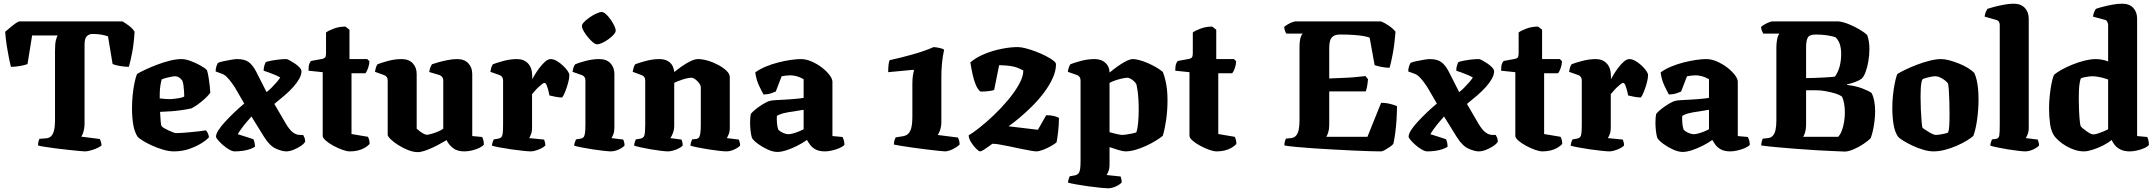

<svg xmlns="http://www.w3.org/2000/svg" viewBox="-20 -820 11676 1040"><path d="M439 0Q432 0 407 -2.5Q382 -5 348 -8.5Q314 -12 280 -16.5Q246 -21 220.5 -25Q195 -29 186 -32Q186 -43 188.5 -53.5Q191 -64 194 -68L232 -71Q248 -73 258 -83.5Q268 -94 273 -115Q278 -136 278 -168V-546Q278 -585 283 -603Q288 -621 292 -628H154L129 -473Q115 -467 88 -462.5Q61 -458 39 -458Q35 -474 29 -503Q23 -532 17 -569.5Q11 -607 8 -648Q23 -661 45 -679Q67 -697 82 -704H644Q661 -694 680 -679.5Q699 -665 709 -648Q705 -583 696 -536Q687 -489 678 -458Q656 -458 630 -462.5Q604 -467 590 -473L565 -623Q555 -627 534 -631.5Q513 -636 482 -636Q467 -636 456.5 -629Q446 -622 442 -609.5Q438 -597 438 -580V-145Q437 -122 431.5 -104.5Q426 -87 420 -80L521 -67Q523 -63 526 -54Q529 -45 530 -32Q514 -19 485.5 -9.5Q457 0 439 0Z M922 0Q895 0 863 -9.5Q831 -19 801.5 -32.5Q772 -46 751 -59.5Q730 -73 725 -80Q708 -106 701.5 -146.5Q695 -187 695 -230Q695 -267 698.5 -303.5Q702 -340 708.5 -371Q715 -402 722 -419Q736 -428 764.5 -441.5Q793 -455 828 -468.5Q863 -482 898.5 -491Q934 -500 963 -500Q984 -500 1011.5 -490Q1039 -480 1064.5 -466Q1090 -452 1101 -440Q1106 -425 1110 -400Q1114 -375 1116.5 -351.5Q1119 -328 1119 -317Q1105 -299 1086.5 -282.5Q1068 -266 1049.5 -253Q1031 -240 1017 -233Q990 -227 961 -223Q932 -219 903 -217Q874 -215 847 -214Q849 -180 850.5 -160.5Q852 -141 856 -136Q859 -132 869 -126Q879 -120 892 -114Q905 -108 916.5 -103.5Q928 -99 934 -99Q949 -99 969 -100.5Q989 -102 1011.5 -104Q1034 -106 1055.5 -108.5Q1077 -111 1095 -114Q1100 -109 1105 -100Q1110 -91 1112 -77Q1101 -63 1072.5 -45Q1044 -27 1005.5 -13.5Q967 0 922 0ZM904 -283Q917 -284 930 -285.5Q943 -287 955.5 -289.5Q968 -292 978 -297Q978 -308 977 -324Q976 -340 974 -356.5Q972 -373 967 -384Q961 -392 954 -397.5Q947 -403 940.5 -405Q934 -407 930 -407Q923 -407 908.5 -404.5Q894 -402 879.5 -398Q865 -394 856 -390Q852 -377 849 -358Q846 -339 845.5 -320.5Q845 -302 845 -287Q860 -285 875 -284Q890 -283 904 -283Z M1251 0Q1239 0 1221.5 -10Q1204 -20 1188 -34Q1172 -48 1161 -61Q1150 -74 1150 -80Q1150 -94 1163 -114.5Q1176 -135 1198 -159Q1220 -183 1247 -209Q1274 -235 1303 -259L1252 -347Q1245 -358 1234 -373Q1223 -388 1209 -402.5Q1195 -417 1178 -422L1148 -433Q1148 -450 1153 -463Q1158 -476 1160 -479Q1170 -484 1191 -488.5Q1212 -493 1233.5 -496.5Q1255 -500 1264 -500Q1306 -500 1328 -483Q1350 -466 1367 -433L1424 -321Q1437 -331 1451 -345Q1465 -359 1477.5 -373.5Q1490 -388 1498 -400Q1485 -408 1468 -415Q1451 -422 1434.5 -428Q1418 -434 1408 -437Q1408 -452 1412 -465Q1416 -478 1420 -484Q1428 -487 1447.5 -491Q1467 -495 1490 -497.5Q1513 -500 1531 -500Q1536 -500 1549 -493Q1562 -486 1577 -476Q1592 -466 1602.5 -454.5Q1613 -443 1613 -434Q1613 -415 1601 -393.5Q1589 -372 1569 -349.5Q1549 -327 1522.5 -304Q1496 -281 1466 -257L1529 -149Q1549 -116 1567 -102.5Q1585 -89 1606 -89H1622Q1625 -84 1629 -75Q1633 -66 1633 -53Q1627 -41 1609 -29Q1591 -17 1569.5 -8.5Q1548 0 1530 0Q1508 0 1475 -14.5Q1442 -29 1412 -76L1342 -189Q1331 -177 1315 -158Q1299 -139 1286 -121Q1273 -103 1268 -93Q1276 -91 1290.5 -86Q1305 -81 1322 -76Q1339 -71 1352 -66Q1355 -62 1358 -51Q1361 -40 1361 -25Q1350 -18 1333 -12Q1316 -6 1294.5 -3Q1273 0 1251 0Z M1875 0Q1859 0 1835 -8.5Q1811 -17 1786 -30.5Q1761 -44 1744.5 -58.5Q1728 -73 1728 -84V-429L1651 -437Q1651 -463 1656 -475.5Q1661 -488 1666 -490L1726 -501Q1735 -503 1740.5 -508Q1746 -513 1746 -536V-644Q1757 -653 1786.5 -664.5Q1816 -676 1851 -676L1873 -659V-500H1969L1981 -488Q1980 -469 1973.5 -450.5Q1967 -432 1959 -423H1884V-94L1973 -79Q1976 -74 1979 -64Q1982 -54 1982 -40Q1971 -28 1954 -18.5Q1937 -9 1917 -4.5Q1897 0 1875 0Z M2244 4Q2218 4 2189.5 -7.5Q2161 -19 2136 -35Q2111 -51 2095.5 -66.5Q2080 -82 2080 -90V-385Q2080 -395 2075 -402.5Q2070 -410 2061 -413L2011 -431Q2013 -443 2016 -453.5Q2019 -464 2025 -472Q2042 -479 2080 -489.5Q2118 -500 2155 -500Q2194 -500 2215.5 -477.5Q2237 -455 2237 -419V-123Q2242 -118 2252.5 -110Q2263 -102 2274 -96Q2285 -90 2292 -90Q2299 -90 2315.5 -94.5Q2332 -99 2350.5 -106.5Q2369 -114 2381 -123V-385Q2381 -394 2376 -401.5Q2371 -409 2362 -413L2305 -430Q2307 -445 2312 -456.5Q2317 -468 2320 -472Q2331 -476 2354 -482.5Q2377 -489 2404.5 -494.5Q2432 -500 2456 -500Q2495 -500 2516.5 -477.5Q2538 -455 2538 -419V-83L2592 -78Q2595 -72 2598 -61.5Q2601 -51 2601 -37Q2596 -29 2578.5 -20Q2561 -11 2538 -5.5Q2515 0 2495 0Q2456 0 2433 -18.5Q2410 -37 2399 -61Q2381 -50 2351 -34Q2321 -18 2291 -7Q2261 4 2244 4Z M2855 0Q2843 0 2814 -3Q2785 -6 2750 -11Q2715 -16 2686 -21.5Q2657 -27 2645 -31Q2645 -38 2648 -48Q2651 -58 2655 -65L2679 -69Q2689 -71 2695 -76.5Q2701 -82 2703 -98Q2705 -114 2705 -147V-385Q2705 -395 2700 -402.5Q2695 -410 2687 -413L2636 -431Q2638 -443 2641 -453.5Q2644 -464 2650 -472Q2667 -479 2705.5 -489.5Q2744 -500 2781 -500Q2818 -500 2840.5 -476Q2863 -452 2863 -406V-391Q2866 -396 2876 -413.5Q2886 -431 2901 -451Q2916 -471 2932 -485.5Q2948 -500 2963 -500Q2978 -500 2995.5 -490Q3013 -480 3029 -465Q3045 -450 3054.5 -436Q3064 -422 3064 -413Q3064 -395 3057 -370Q3050 -345 3041 -322.5Q3032 -300 3025 -292Q3008 -292 2988 -296Q2968 -300 2956 -303Q2955 -310 2951 -326.5Q2947 -343 2941.5 -357Q2936 -371 2929 -371Q2924 -371 2914.5 -363.5Q2905 -356 2894.5 -346Q2884 -336 2875.5 -325.5Q2867 -315 2862 -310V-128Q2862 -107 2856 -92Q2850 -77 2846 -72L2927 -64Q2929 -59 2931.5 -50.5Q2934 -42 2934 -32Q2927 -24 2912 -16.5Q2897 -9 2881.5 -4.5Q2866 0 2855 0Z M3289 0Q3278 0 3250.5 -3Q3223 -6 3190.5 -11Q3158 -16 3130 -21.5Q3102 -27 3090 -31Q3090 -38 3093.5 -48Q3097 -58 3100 -65L3125 -69Q3135 -71 3140.5 -76.5Q3146 -82 3148.5 -98Q3151 -114 3151 -147V-385Q3151 -395 3146 -402.5Q3141 -410 3132 -413L3081 -431Q3083 -443 3086 -453.5Q3089 -464 3096 -472Q3114 -480 3152 -490Q3190 -500 3226 -500Q3265 -500 3286.5 -477.5Q3308 -455 3308 -419V-128Q3308 -107 3302 -92Q3296 -77 3292 -72L3356 -64Q3358 -59 3360.5 -50.5Q3363 -42 3363 -32Q3358 -25 3344.5 -17Q3331 -9 3316.5 -4.5Q3302 0 3289 0ZM3214 -580Q3205 -580 3191.5 -591Q3178 -602 3164.5 -618.5Q3151 -635 3141.5 -651.5Q3132 -668 3132 -679Q3132 -689 3144.5 -701.5Q3157 -714 3175 -726.5Q3193 -739 3211 -747Q3229 -755 3239 -755Q3249 -755 3262 -743.5Q3275 -732 3287 -715Q3299 -698 3307 -681.5Q3315 -665 3315 -654Q3315 -645 3304 -632.5Q3293 -620 3276.5 -608Q3260 -596 3243 -588Q3226 -580 3214 -580Z M3598 0Q3587 0 3561.5 -3Q3536 -6 3506.5 -11Q3477 -16 3452 -21.5Q3427 -27 3415 -31Q3415 -39 3418 -48.5Q3421 -58 3424 -65L3449 -69Q3466 -72 3470.5 -87Q3475 -102 3475 -147V-385Q3475 -394 3470.5 -401.5Q3466 -409 3456 -413L3407 -431Q3409 -443 3412 -453.5Q3415 -464 3421 -472Q3438 -479 3476.5 -489.5Q3515 -500 3552 -500Q3587 -500 3608 -482Q3629 -464 3632 -430Q3647 -442 3670 -458.5Q3693 -475 3718 -487.5Q3743 -500 3761 -500Q3784 -500 3813.5 -491.5Q3843 -483 3870 -468.5Q3897 -454 3915 -437Q3933 -420 3933 -402V-128Q3933 -107 3927 -92.5Q3921 -78 3917 -72L3982 -64Q3984 -59 3986.5 -50Q3989 -41 3989 -32Q3984 -25 3970.5 -17Q3957 -9 3942.5 -4.5Q3928 0 3915 0Q3903 0 3876 -3Q3849 -6 3817 -11Q3785 -16 3758.5 -21.5Q3732 -27 3720 -31Q3720 -39 3723 -48.5Q3726 -58 3729 -65L3749 -67Q3760 -68 3765.5 -75Q3771 -82 3773.5 -98.5Q3776 -115 3776 -147V-348Q3776 -355 3770.5 -364Q3765 -373 3757 -381Q3749 -389 3740.5 -394Q3732 -399 3726 -399Q3718 -399 3705 -396.5Q3692 -394 3678 -389.5Q3664 -385 3651.5 -380Q3639 -375 3632 -371V-139Q3632 -118 3625 -99.5Q3618 -81 3611 -72L3671 -64Q3673 -61 3675.5 -51.5Q3678 -42 3678 -32Q3673 -25 3658 -17Q3643 -9 3626.5 -4.5Q3610 0 3598 0Z M4191 3Q4167 3 4138.5 -10Q4110 -23 4086 -40.5Q4062 -58 4053 -73Q4048 -89 4045.5 -112Q4043 -135 4043 -156Q4043 -171 4044 -183Q4045 -195 4047 -203Q4055 -213 4068 -224Q4081 -235 4096.5 -245.5Q4112 -256 4126 -263.5Q4140 -271 4148 -273Q4157 -276 4180 -277.5Q4203 -279 4226 -280Q4243 -281 4258.5 -282Q4274 -283 4288.5 -284.5Q4303 -286 4314 -287Q4325 -288 4333 -290V-391Q4312 -403 4293.5 -407.5Q4275 -412 4261 -412Q4252 -412 4237 -410.5Q4222 -409 4214 -407L4182 -324Q4175 -321 4158 -315Q4141 -309 4116 -308Q4107 -323 4091.5 -356Q4076 -389 4071 -428Q4096 -446 4128.5 -459.5Q4161 -473 4196.5 -482Q4232 -491 4264 -495.5Q4296 -500 4318 -500Q4346 -500 4376 -487Q4406 -474 4431.5 -454.5Q4457 -435 4473 -414Q4489 -393 4489 -377V-83L4544 -78Q4547 -72 4550.5 -61Q4554 -50 4554 -35Q4544 -25 4525 -17Q4506 -9 4485 -4.5Q4464 0 4449 0Q4418 0 4399 -10Q4380 -20 4369 -34.5Q4358 -49 4351 -62Q4329 -46 4299.5 -31Q4270 -16 4241 -6.5Q4212 3 4191 3ZM4250 -93Q4260 -93 4275 -97Q4290 -101 4306 -107.5Q4322 -114 4333 -120V-225Q4320 -224 4306.5 -221Q4293 -218 4276 -216Q4251 -213 4227.5 -207.5Q4204 -202 4188 -192Q4187 -176 4188.5 -154.5Q4190 -133 4196 -117Q4206 -107 4222 -100Q4238 -93 4250 -93Z M5099 0Q5092 0 5064.5 -3Q5037 -6 4999 -10.5Q4961 -15 4923 -20.5Q4885 -26 4857 -30.5Q4829 -35 4822 -37Q4822 -50 4825.5 -61Q4829 -72 4832 -76L4864 -81Q4883 -83 4895.5 -92Q4908 -101 4915 -123.5Q4922 -146 4922 -192V-366Q4922 -393 4925 -411.5Q4928 -430 4931 -438L4927 -442L4791 -429Q4791 -451 4793 -469Q4795 -487 4799 -494Q4863 -508 4928 -526.5Q4993 -545 5037 -565Q5060 -563 5074.5 -559Q5089 -555 5094 -551Q5091 -539 5087.5 -516.5Q5084 -494 5081.5 -465.5Q5079 -437 5079 -403V-160Q5079 -136 5072.5 -116.5Q5066 -97 5059 -89L5169 -75Q5171 -71 5174.5 -61Q5178 -51 5178 -37Q5170 -29 5155.5 -20Q5141 -11 5125.5 -5.5Q5110 0 5099 0Z M5289 0Q5282 0 5267 -15Q5252 -30 5239.5 -50.5Q5227 -71 5227 -87Q5248 -99 5284.5 -127.5Q5321 -156 5362 -195Q5403 -234 5439.5 -277.5Q5476 -321 5499.5 -363Q5523 -405 5523 -438Q5507 -447 5491.5 -453Q5476 -459 5453.5 -462.5Q5431 -466 5392 -467L5365 -333Q5360 -330 5339.5 -327Q5319 -324 5291 -324Q5277 -334 5266 -359.5Q5255 -385 5248 -418Q5241 -451 5236 -482Q5266 -508 5310 -526.5Q5354 -545 5403 -555Q5452 -565 5493 -565Q5510 -565 5535.5 -558.5Q5561 -552 5590 -541Q5619 -530 5643.5 -517.5Q5668 -505 5684 -493Q5700 -481 5700 -472Q5700 -436 5682 -396.5Q5664 -357 5635 -318.5Q5606 -280 5571.5 -245.5Q5537 -211 5503 -182.5Q5469 -154 5443 -136L5602 -117L5647 -196Q5673 -196 5691.5 -191Q5710 -186 5716 -181Q5716 -145 5711.5 -106.5Q5707 -68 5703 -49Q5693 -40 5672.5 -28.5Q5652 -17 5630 -8.5Q5608 0 5593 0Q5585 0 5561.5 -4Q5538 -8 5507.5 -14.5Q5477 -21 5446 -27.5Q5415 -34 5390.5 -38Q5366 -42 5355 -41Q5349 -37 5335.5 -27Q5322 -17 5308.5 -8.5Q5295 0 5289 0Z M5982 200Q5971 200 5940.5 197Q5910 194 5874 189Q5838 184 5807.5 178.5Q5777 173 5765 169Q5765 162 5768 152Q5771 142 5774 135L5802 130Q5819 127 5826 112.5Q5833 98 5833 53V-385Q5833 -395 5828 -402.5Q5823 -410 5815 -413L5764 -431Q5766 -445 5770 -456Q5774 -467 5778 -472Q5795 -479 5833 -489.5Q5871 -500 5909 -500Q5946 -500 5968 -479.5Q5990 -459 5990 -427Q6000 -435 6015.5 -447Q6031 -459 6050 -471.5Q6069 -484 6086.5 -492Q6104 -500 6116 -500Q6131 -500 6153 -494Q6175 -488 6199 -477.5Q6223 -467 6244 -454.5Q6265 -442 6279 -430Q6288 -406 6293.5 -381.5Q6299 -357 6301.5 -331.5Q6304 -306 6304 -277Q6304 -219 6296 -166.5Q6288 -114 6278 -84Q6265 -73 6241.5 -58.5Q6218 -44 6189 -30.5Q6160 -17 6130.5 -8.5Q6101 0 6077 0Q6064 0 6040 -7Q6016 -14 5990 -23V72Q5990 93 5984 108Q5978 123 5974 128L6050 136Q6052 141 6054 150.5Q6056 160 6056 168Q6051 175 6037.5 183Q6024 191 6009.5 195.5Q5995 200 5982 200ZM6059 -89Q6064 -89 6079 -91Q6094 -93 6110.5 -96.5Q6127 -100 6135 -103Q6142 -122 6145 -155.5Q6148 -189 6148 -224Q6148 -254 6146.5 -280.5Q6145 -307 6142 -328Q6139 -349 6136 -362Q6131 -373 6121 -381.5Q6111 -390 6102 -394.5Q6093 -399 6088 -399Q6077 -399 6056.5 -394.5Q6036 -390 6017 -383Q5998 -376 5990 -371V-104Q6005 -100 6018.5 -96.5Q6032 -93 6043 -91Q6054 -89 6059 -89Z M6570 0Q6554 0 6530 -8.5Q6506 -17 6481 -30.5Q6456 -44 6439.5 -58.5Q6423 -73 6423 -84V-429L6346 -437Q6346 -463 6351 -475.5Q6356 -488 6361 -490L6421 -501Q6430 -503 6435.5 -508Q6441 -513 6441 -536V-644Q6452 -653 6481.5 -664.5Q6511 -676 6546 -676L6568 -659V-500H6664L6676 -488Q6675 -469 6668.5 -450.5Q6662 -432 6654 -423H6579V-94L6668 -79Q6671 -74 6674 -64Q6677 -54 6677 -40Q6666 -28 6649 -18.5Q6632 -9 6612 -4.5Q6592 0 6570 0Z M7461 0Q7443 0 7403.5 -1Q7364 -2 7312.5 -4.5Q7261 -7 7205 -10Q7149 -13 7096 -16.5Q7043 -20 7001.5 -24Q6960 -28 6937 -32Q6937 -44 6940 -54.5Q6943 -65 6945 -69L6974 -72Q6990 -74 7000 -85Q7010 -96 7014.5 -116.5Q7019 -137 7019 -168V-563Q7019 -594 7023 -610Q7027 -626 7031.5 -632Q7036 -638 7036 -638H6948Q6944 -643 6940.5 -652.5Q6937 -662 6936 -674Q6942 -680 6954.5 -687.5Q6967 -695 6979.5 -699.5Q6992 -704 6997 -704H7461Q7481 -696 7503.5 -680.5Q7526 -665 7539 -648Q7534 -582 7524.5 -531Q7515 -480 7507 -453Q7486 -453 7463.5 -457.5Q7441 -462 7426 -467L7399 -616Q7390 -620 7369.5 -624Q7349 -628 7316.5 -630.5Q7284 -633 7239 -633Q7215 -633 7202 -624Q7189 -615 7184.5 -599Q7180 -583 7180 -563V-395Q7221 -397 7252.5 -398Q7284 -399 7313.5 -401.5Q7343 -404 7376 -408L7390 -391Q7388 -367 7385 -352Q7382 -337 7378 -325H7180V-143Q7180 -121 7174.5 -103Q7169 -85 7164 -79H7387L7461 -263Q7488 -263 7513 -256.5Q7538 -250 7547 -245Q7547 -209 7544.5 -171Q7542 -133 7537.5 -99.5Q7533 -66 7528 -43Q7524 -35 7509.5 -25Q7495 -15 7481.5 -7.5Q7468 0 7461 0Z M7711 0Q7699 0 7681.5 -10Q7664 -20 7648 -34Q7632 -48 7621 -61Q7610 -74 7610 -80Q7610 -94 7623 -114.5Q7636 -135 7658 -159Q7680 -183 7707 -209Q7734 -235 7763 -259L7712 -347Q7705 -358 7694 -373Q7683 -388 7669 -402.5Q7655 -417 7638 -422L7608 -433Q7608 -450 7613 -463Q7618 -476 7620 -479Q7630 -484 7651 -488.5Q7672 -493 7693.5 -496.5Q7715 -500 7724 -500Q7766 -500 7788 -483Q7810 -466 7827 -433L7884 -321Q7897 -331 7911 -345Q7925 -359 7937.5 -373.5Q7950 -388 7958 -400Q7945 -408 7928 -415Q7911 -422 7894.5 -428Q7878 -434 7868 -437Q7868 -452 7872 -465Q7876 -478 7880 -484Q7888 -487 7907.5 -491Q7927 -495 7950 -497.5Q7973 -500 7991 -500Q7996 -500 8009 -493Q8022 -486 8037 -476Q8052 -466 8062.5 -454.5Q8073 -443 8073 -434Q8073 -415 8061 -393.5Q8049 -372 8029 -349.5Q8009 -327 7982.5 -304Q7956 -281 7926 -257L7989 -149Q8009 -116 8027 -102.5Q8045 -89 8066 -89H8082Q8085 -84 8089 -75Q8093 -66 8093 -53Q8087 -41 8069 -29Q8051 -17 8029.5 -8.5Q8008 0 7990 0Q7968 0 7935 -14.5Q7902 -29 7872 -76L7802 -189Q7791 -177 7775 -158Q7759 -139 7746 -121Q7733 -103 7728 -93Q7736 -91 7750.5 -86Q7765 -81 7782 -76Q7799 -71 7812 -66Q7815 -62 7818 -51Q7821 -40 7821 -25Q7810 -18 7793 -12Q7776 -6 7754.5 -3Q7733 0 7711 0Z M8335 0Q8319 0 8295 -8.5Q8271 -17 8246 -30.5Q8221 -44 8204.5 -58.5Q8188 -73 8188 -84V-429L8111 -437Q8111 -463 8116 -475.5Q8121 -488 8126 -490L8186 -501Q8195 -503 8200.5 -508Q8206 -513 8206 -536V-644Q8217 -653 8246.5 -664.5Q8276 -676 8311 -676L8333 -659V-500H8429L8441 -488Q8440 -469 8433.5 -450.5Q8427 -432 8419 -423H8344V-94L8433 -79Q8436 -74 8439 -64Q8442 -54 8442 -40Q8431 -28 8414 -18.5Q8397 -9 8377 -4.5Q8357 0 8335 0Z M8698 0Q8686 0 8657 -3Q8628 -6 8593 -11Q8558 -16 8529 -21.5Q8500 -27 8488 -31Q8488 -38 8491 -48Q8494 -58 8498 -65L8522 -69Q8532 -71 8538 -76.5Q8544 -82 8546 -98Q8548 -114 8548 -147V-385Q8548 -395 8543 -402.5Q8538 -410 8530 -413L8479 -431Q8481 -443 8484 -453.5Q8487 -464 8493 -472Q8510 -479 8548.5 -489.5Q8587 -500 8624 -500Q8661 -500 8683.5 -476Q8706 -452 8706 -406V-391Q8709 -396 8719 -413.5Q8729 -431 8744 -451Q8759 -471 8775 -485.5Q8791 -500 8806 -500Q8821 -500 8838.5 -490Q8856 -480 8872 -465Q8888 -450 8897.5 -436Q8907 -422 8907 -413Q8907 -395 8900 -370Q8893 -345 8884 -322.5Q8875 -300 8868 -292Q8851 -292 8831 -296Q8811 -300 8799 -303Q8798 -310 8794 -326.5Q8790 -343 8784.5 -357Q8779 -371 8772 -371Q8767 -371 8757.5 -363.5Q8748 -356 8737.5 -346Q8727 -336 8718.5 -325.5Q8710 -315 8705 -310V-128Q8705 -107 8699 -92Q8693 -77 8689 -72L8770 -64Q8772 -59 8774.5 -50.5Q8777 -42 8777 -32Q8770 -24 8755 -16.5Q8740 -9 8724.5 -4.5Q8709 0 8698 0Z M9095 3Q9071 3 9042.5 -10Q9014 -23 8990 -40.5Q8966 -58 8957 -73Q8952 -89 8949.5 -112Q8947 -135 8947 -156Q8947 -171 8948 -183Q8949 -195 8951 -203Q8959 -213 8972 -224Q8985 -235 9000.5 -245.5Q9016 -256 9030 -263.5Q9044 -271 9052 -273Q9061 -276 9084 -277.5Q9107 -279 9130 -280Q9147 -281 9162.5 -282Q9178 -283 9192.5 -284.5Q9207 -286 9218 -287Q9229 -288 9237 -290V-391Q9216 -403 9197.5 -407.5Q9179 -412 9165 -412Q9156 -412 9141 -410.5Q9126 -409 9118 -407L9086 -324Q9079 -321 9062 -315Q9045 -309 9020 -308Q9011 -323 8995.5 -356Q8980 -389 8975 -428Q9000 -446 9032.5 -459.5Q9065 -473 9100.5 -482Q9136 -491 9168 -495.5Q9200 -500 9222 -500Q9250 -500 9280 -487Q9310 -474 9335.5 -454.5Q9361 -435 9377 -414Q9393 -393 9393 -377V-83L9448 -78Q9451 -72 9454.5 -61Q9458 -50 9458 -35Q9448 -25 9429 -17Q9410 -9 9389 -4.5Q9368 0 9353 0Q9322 0 9303 -10Q9284 -20 9273 -34.5Q9262 -49 9255 -62Q9233 -46 9203.5 -31Q9174 -16 9145 -6.5Q9116 3 9095 3ZM9154 -93Q9164 -93 9179 -97Q9194 -101 9210 -107.5Q9226 -114 9237 -120V-225Q9224 -224 9210.5 -221Q9197 -218 9180 -216Q9155 -213 9131.5 -207.5Q9108 -202 9092 -192Q9091 -176 9092.5 -154.5Q9094 -133 9100 -117Q9110 -107 9126 -100Q9142 -93 9154 -93Z M9972 1Q9956 0 9916 -1.5Q9876 -3 9823 -6Q9770 -9 9713.5 -13.5Q9657 -18 9606 -22.5Q9555 -27 9520 -32Q9520 -44 9523 -54.5Q9526 -65 9528 -69L9557 -72Q9573 -74 9583 -85Q9593 -96 9597.5 -116.5Q9602 -137 9602 -168V-563Q9602 -588 9606.5 -609Q9611 -630 9619 -638H9531Q9528 -643 9524 -652.5Q9520 -662 9519 -674Q9525 -680 9537 -687Q9549 -694 9561.5 -699Q9574 -704 9580 -704H9940Q9965 -701 9995.5 -688.5Q10026 -676 10053 -660Q10080 -644 10094 -630Q10100 -614 10103 -594.5Q10106 -575 10106 -555Q10106 -520 10100 -486.5Q10094 -453 10084.5 -428Q10075 -403 10063 -393Q10052 -385 10030.5 -376.5Q10009 -368 9985 -363L9984 -360Q10031 -355 10067.5 -341Q10104 -327 10118 -316Q10128 -296 10132.5 -270Q10137 -244 10137 -217Q10137 -195 10134 -168Q10131 -141 10125.5 -115.5Q10120 -90 10113 -72Q10099 -57 10073.5 -40Q10048 -23 10020 -11Q9992 1 9972 1ZM9747 -79H9937Q9949 -92 9957 -113.5Q9965 -135 9969 -160.5Q9973 -186 9973 -211Q9973 -236 9969 -258.5Q9965 -281 9958 -296Q9946 -306 9920 -314Q9894 -322 9867 -326.5Q9840 -331 9822 -331H9763V-143Q9763 -121 9757.5 -103Q9752 -85 9747 -79ZM9763 -397Q9781 -397 9808 -398Q9835 -399 9865 -400.5Q9895 -402 9919 -405Q9936 -428 9944.5 -459.5Q9953 -491 9953 -527Q9953 -556 9946.5 -578Q9940 -600 9923 -618Q9905 -624 9883.5 -627.5Q9862 -631 9844 -632Q9826 -633 9816 -633Q9781 -633 9772 -616Q9763 -599 9763 -565Z M10453 0Q10428 0 10397.5 -9Q10367 -18 10338.5 -31.5Q10310 -45 10289 -58Q10268 -71 10260 -81Q10243 -106 10236.5 -148Q10230 -190 10230 -234Q10230 -272 10234 -307.5Q10238 -343 10244 -372.5Q10250 -402 10257 -419Q10271 -428 10298.5 -441.5Q10326 -455 10361 -468.5Q10396 -482 10431.5 -491Q10467 -500 10495 -500Q10514 -500 10540 -493Q10566 -486 10593 -475Q10620 -464 10641.5 -450.5Q10663 -437 10674 -425Q10682 -408 10687 -386.5Q10692 -365 10694.5 -339Q10697 -313 10697 -282Q10697 -225 10689 -170Q10681 -115 10669 -84Q10657 -73 10633.5 -58.5Q10610 -44 10579 -30.5Q10548 -17 10515.5 -8.5Q10483 0 10453 0ZM10466 -89Q10471 -89 10483 -90.5Q10495 -92 10509 -95Q10523 -98 10531 -101Q10537 -111 10538.5 -139Q10540 -167 10540 -201Q10540 -232 10539 -269Q10538 -306 10536 -335Q10534 -364 10530 -370Q10526 -376 10514.5 -385Q10503 -394 10489.5 -400.5Q10476 -407 10463 -407Q10454 -407 10440.5 -404.5Q10427 -402 10414.5 -398.5Q10402 -395 10394 -391Q10390 -386 10387.5 -371.5Q10385 -357 10384 -337.5Q10383 -318 10383 -296Q10383 -264 10384.5 -227.5Q10386 -191 10388.5 -163.5Q10391 -136 10393 -129Q10395 -126 10404 -120Q10413 -114 10425 -106.5Q10437 -99 10448 -94Q10459 -89 10466 -89Z M10951 0Q10939 0 10913 -3Q10887 -6 10856 -11Q10825 -16 10799 -21.5Q10773 -27 10761 -31Q10761 -39 10764 -48.5Q10767 -58 10770 -65L10790 -67Q10807 -70 10809.5 -86Q10812 -102 10812 -147V-685Q10812 -693 10808 -701Q10804 -709 10793 -712L10730 -730Q10732 -746 10737 -756.5Q10742 -767 10745 -772Q10756 -776 10780.5 -782.5Q10805 -789 10834 -794.5Q10863 -800 10888 -800Q10926 -800 10947.5 -777.5Q10969 -755 10969 -719V-128Q10969 -107 10963 -92.5Q10957 -78 10953 -72L11018 -64Q11020 -59 11022.5 -49.5Q11025 -40 11025 -32Q11019 -25 11006 -17Q10993 -9 10978 -4.5Q10963 0 10951 0Z M11268 0Q11243 0 11218.5 -8Q11194 -16 11172.5 -28.5Q11151 -41 11135 -55Q11119 -69 11110 -80Q11091 -105 11085 -146Q11079 -187 11079 -231Q11079 -268 11083 -304.5Q11087 -341 11093 -370.5Q11099 -400 11106 -415Q11120 -427 11145.5 -441.5Q11171 -456 11204 -469.5Q11237 -483 11271 -491.5Q11305 -500 11334 -500Q11346 -500 11364.5 -497Q11383 -494 11399 -487V-685Q11399 -693 11394.5 -702Q11390 -711 11380 -713L11317 -730Q11319 -745 11324 -756Q11329 -767 11333 -772Q11343 -776 11367.5 -782.5Q11392 -789 11421 -794.5Q11450 -800 11475 -800Q11514 -800 11535 -777.5Q11556 -755 11556 -719V-83L11611 -78Q11614 -72 11617 -60.5Q11620 -49 11620 -35Q11612 -25 11593.5 -17Q11575 -9 11554 -4.5Q11533 0 11516 0Q11484 0 11463.5 -11.5Q11443 -23 11432.5 -37.5Q11422 -52 11418 -62Q11401 -47 11372.5 -32.5Q11344 -18 11315.5 -9Q11287 0 11268 0ZM11319 -92Q11328 -92 11341 -96Q11354 -100 11370 -106.5Q11386 -113 11399 -120V-389Q11390 -393 11373.5 -397.5Q11357 -402 11341 -404.5Q11325 -407 11313 -407Q11305 -407 11293.5 -405.5Q11282 -404 11270 -401.5Q11258 -399 11251 -395Q11247 -384 11244.5 -368Q11242 -352 11241 -331Q11240 -310 11240 -285Q11240 -255 11241.5 -221.5Q11243 -188 11245.5 -164Q11248 -140 11251 -136Q11255 -130 11264 -123Q11273 -116 11282.5 -109Q11292 -102 11301.5 -97Q11311 -92 11319 -92Z"/></svg>

Font: Texturina 12pt ExtraBold
Style: Regular
Weight: 800
Designer: Guillermo Torres Carreño
Foundry: Omnibus-Type
Version: Version 1.002